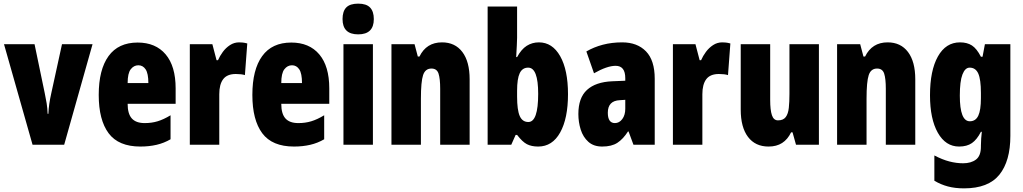

<svg xmlns="http://www.w3.org/2000/svg" viewBox="-20 -796 5627 1056"><path d="M159 0 2 -553H170L226 -284Q232 -256 236.5 -228.5Q241 -201 242 -170H246Q247 -196 251 -224Q255 -252 262 -283L321 -553H489L333 0Z M737 -562Q836 -562 891 -497Q946 -432 946 -310V-225H682Q682 -170 705 -144.5Q728 -119 776 -119Q814 -119 847 -129Q880 -139 918 -162V-30Q882 -9 841 0.5Q800 10 752 10Q632 10 577.5 -63Q523 -136 523 -274Q523 -413 577 -487.5Q631 -562 737 -562ZM741 -437Q716 -437 699 -415Q682 -393 682 -339H796Q796 -392 781 -414.5Q766 -437 741 -437Z M1295 -563Q1305 -563 1315 -562Q1325 -561 1340 -557L1327 -383Q1308 -389 1277 -389Q1229 -389 1207.5 -360.5Q1186 -332 1186 -278V0H1024V-553H1148L1171 -465H1179Q1189 -488 1205.5 -510.5Q1222 -533 1245 -548Q1268 -563 1295 -563Z M1582 -562Q1681 -562 1736 -497Q1791 -432 1791 -310V-225H1527Q1527 -170 1550 -144.5Q1573 -119 1621 -119Q1659 -119 1692 -129Q1725 -139 1763 -162V-30Q1727 -9 1686 0.5Q1645 10 1597 10Q1477 10 1422.5 -63Q1368 -136 1368 -274Q1368 -413 1422 -487.5Q1476 -562 1582 -562ZM1586 -437Q1561 -437 1544 -415Q1527 -393 1527 -339H1641Q1641 -392 1626 -414.5Q1611 -437 1586 -437Z M1950 -776Q1995 -776 2015.5 -754.5Q2036 -733 2036 -691Q2036 -607 1950 -607Q1864 -607 1864 -691Q1864 -734 1884.5 -755Q1905 -776 1950 -776ZM2031 -553V0H1869V-553Z M2411 -563Q2483 -563 2523 -510Q2563 -457 2563 -360V0H2401V-308Q2401 -363 2392 -391Q2383 -419 2353 -419Q2319 -419 2307 -383Q2295 -347 2295 -253V0H2133V-553H2260L2278 -485H2287Q2325 -563 2411 -563Z M2824 -588Q2824 -572 2822.5 -546Q2821 -520 2819 -482H2824Q2847 -525 2877 -544Q2907 -563 2944 -563Q3018 -563 3061 -487Q3104 -411 3104 -278Q3104 -145 3061 -67.5Q3018 10 2940 10Q2903 10 2878 -3Q2853 -16 2824 -54H2816L2792 0H2662V-760H2824ZM2885 -424Q2853 -424 2838.5 -393.5Q2824 -363 2824 -297V-265Q2824 -191 2838.5 -158Q2853 -125 2886 -125Q2940 -125 2940 -280Q2940 -424 2885 -424Z M3402 -563Q3485 -563 3533 -513.5Q3581 -464 3581 -363V0H3464L3437 -73H3434Q3407 -31 3375.5 -10.5Q3344 10 3292 10Q3245 10 3216 -16Q3187 -42 3174 -83Q3161 -124 3161 -169Q3161 -258 3208.5 -301.5Q3256 -345 3347 -349L3419 -352V-366Q3419 -434 3366 -434Q3319 -434 3247 -393L3205 -513Q3246 -537 3295.5 -550Q3345 -563 3402 -563ZM3389 -245Q3323 -242 3323 -176Q3323 -119 3362 -119Q3386 -119 3402.5 -141Q3419 -163 3419 -198V-247Z M3952 -563Q3962 -563 3972 -562Q3982 -561 3997 -557L3984 -383Q3965 -389 3934 -389Q3886 -389 3864.5 -360.5Q3843 -332 3843 -278V0H3681V-553H3805L3828 -465H3836Q3846 -488 3862.5 -510.5Q3879 -533 3902 -548Q3925 -563 3952 -563Z M4484 -553V0H4358L4339 -68H4331Q4312 -29 4281.5 -9.5Q4251 10 4207 10Q4134 10 4094 -43Q4054 -96 4054 -193V-553H4216V-246Q4216 -191 4225.5 -162.5Q4235 -134 4259 -134Q4288 -134 4301.5 -152Q4315 -170 4318.5 -203Q4322 -236 4322 -280V-553Z M4862 -563Q4934 -563 4974 -510Q5014 -457 5014 -360V0H4852V-308Q4852 -363 4843 -391Q4834 -419 4804 -419Q4770 -419 4758 -383Q4746 -347 4746 -253V0H4584V-553H4711L4729 -485H4738Q4776 -563 4862 -563Z M5260 -563Q5299 -563 5325.5 -546Q5352 -529 5375 -484H5384L5397 -553H5537V-49Q5537 90 5476.5 165Q5416 240 5282 240Q5233 240 5193.5 229.5Q5154 219 5119 198V59Q5163 82 5201.5 92Q5240 102 5277 102Q5321 102 5348 81.5Q5375 61 5375 11V5Q5375 -12 5376.5 -34Q5378 -56 5380 -71H5375Q5353 -28 5325.5 -9Q5298 10 5255 10Q5181 10 5138 -66Q5095 -142 5095 -272Q5095 -408 5138.5 -485.5Q5182 -563 5260 -563ZM5313 -424Q5288 -424 5273.5 -386.5Q5259 -349 5259 -270Q5259 -129 5314 -129Q5346 -129 5360.5 -159.5Q5375 -190 5375 -256V-285Q5375 -359 5360.5 -391.5Q5346 -424 5313 -424Z"/></svg>

Font: Noto Sans Gujarati UI ExtraCondensed Black
Style: Regular
Weight: 900
Width: 2
Designer: Jelle Bosma - Monotype Design Team, Universal Thirst
Foundry: Monotype Imaging Inc.
Version: Version 2.106; ttfautohint (v1.8.4.7-5d5b)